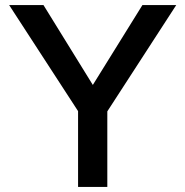

<svg xmlns="http://www.w3.org/2000/svg" viewBox="-20 -735 729 755"><path d="M402 0H287V-298L16 -715H151L358 -380H332L540 -715H673L402 -297Z"/></svg>

Font: Wix Madefor Display SemiBold
Style: Regular
Weight: 600
Designer: Dalton Maag Ltd
Foundry: Dalton Maag Ltd
Version: Version 3.100